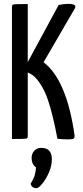

<svg xmlns="http://www.w3.org/2000/svg" viewBox="-20 -721 429 996"><path d="M42 0ZM335 -701Q371 -701 371 -686Q371 -683 368 -677L206 -398Q326 -307 367 -18Q368 -6 361.5 -2Q355 2 334 2Q308 2 278 -1Q254 -128 229 -201.5Q204 -275 164 -318Q151 -333 124 -345V-16Q124 -7 120.5 -4Q117 -1 97 -0.5Q77 0 42 0V-684Q42 -693 45.5 -696Q49 -699 69 -699.5Q89 -700 124 -700V-399L284 -695Q313 -701 335 -701ZM194 46Q249 46 249 105Q249 139 234 173.5Q219 208 199.5 231.5Q180 255 170 255Q144 255 139 232Q155 206 160 188.5Q165 171 167 147Q144 132 144 98Q144 76 158 61Q172 46 194 46Z"/></svg>

Font: Yanone Kaffeesatz
Style: Regular
Weight: 400
Designer: Yanone (Cyrillic: Daniel Pouzeot & Huerta Tipografica)
Foundry: Yanone
Version: Version 1.100;PS 001.100;hotconv 1.0.70;makeotf.lib2.5.58329